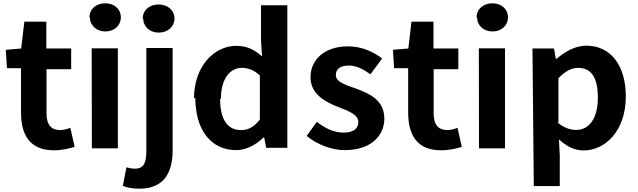

<svg xmlns="http://www.w3.org/2000/svg" viewBox="-20 -851 3855 1160"><path d="M22 -439H107V-171C107 -34 162 57 305 57C357 57 399 46 431 36L405 -79C388 -72 364 -65 344 -65C290 -65 261 -97 261 -166V-433H410V-558H260V-720H127L108 -558L15 -550Z M523 -748C523 -698 562 -661 617 -661C671 -661 710 -697 710 -746C710 -797 670 -831 616 -831C560 -831 520 -796 520 -744ZM535 45H692V-559H534Z M722 272C745 281 776 289 822 289C974 289 1023 187 1023 58V-561H864V64C864 133 848 168 796 168C778 168 761 165 744 160ZM845 -741C845 -691 884 -654 939 -654C993 -654 1034 -690 1034 -739C1034 -790 992 -824 938 -824C882 -824 842 -789 842 -737Z M1160 -261C1160 -63 1257 56 1407 56C1469 56 1529 22 1573 -21H1576L1588 42H1716V-819H1557V-606L1563 -510C1519 -549 1476 -574 1407 -574C1276 -574 1152 -453 1152 -255ZM1315 -257C1315 -377 1372 -441 1440 -441C1477 -441 1514 -429 1550 -395V-129C1515 -83 1479 -65 1436 -65C1356 -65 1310 -127 1310 -252Z M1833 -30C1892 20 1981 56 2062 56C2219 56 2302 -29 2302 -134C2302 -246 2213 -285 2133 -315C2069 -338 2009 -354 2009 -398C2009 -432 2034 -455 2088 -455C2133 -455 2175 -433 2218 -402L2289 -498C2238 -535 2171 -571 2082 -571C1945 -571 1856 -494 1856 -384C1856 -283 1944 -236 2020 -206C2083 -181 2145 -160 2145 -114C2145 -76 2118 -50 2057 -50C2000 -50 1948 -73 1894 -115Z M2361 -439H2446V-171C2446 -34 2501 57 2644 57C2696 57 2738 46 2770 36L2744 -79C2727 -72 2703 -65 2683 -65C2629 -65 2600 -97 2600 -166V-433H2749V-558H2599V-720H2466L2447 -558L2354 -550Z M2862 -748C2862 -698 2901 -661 2956 -661C3010 -661 3049 -697 3049 -746C3049 -797 3009 -831 2955 -831C2899 -831 2859 -796 2859 -744ZM2874 45H3031V-559H2873Z M3205 273H3362V90L3357 -9C3403 34 3453 58 3505 58C3637 58 3761 -61 3761 -268C3761 -453 3672 -575 3522 -575C3457 -575 3394 -540 3343 -496H3338L3327 -558H3197ZM3354 -114V-379C3396 -421 3432 -441 3473 -441C3556 -441 3592 -377 3592 -261C3592 -129 3535 -66 3461 -66C3428 -66 3389 -77 3350 -110Z"/></svg>

Font: GenEiGothic-pro-Regular
Style: Bold
Weight: 700
Designer: Ryoko NISHIZUKA (kana & ideographs); Paul D. Hunt (Latin, Greek & Cyrillic); Wenlong ZHANG (bopomofo); Sandoll Communica
Foundry: Adobe Systems Incorporated; o_tamon
Version: Version 1.000.140830